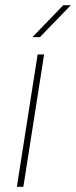

<svg xmlns="http://www.w3.org/2000/svg" viewBox="-20 -720 293 740"><path d="M45 0 125 -510H150L70 0ZM105 -577 224 -700H253L134 -577Z"/></svg>

Font: MuseoModerno Thin Thin
Style: Italic
Weight: 250
Italic angle: -9°
Version: Version 1.003